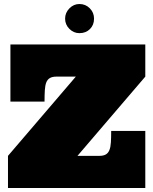

<svg xmlns="http://www.w3.org/2000/svg" viewBox="-20 -942 768 962"><path d="M478 -161.1Q498 -161.1 510 -168Q522 -174.8 528.1 -189.9Q534.2 -205.1 535.6 -229Q537.1 -252.9 537.1 -286.1H708V0H20V-161.1L359.9 -558.1H262.2Q242.2 -558.1 230 -551Q217.8 -543.9 211.9 -529.1Q206.1 -514.2 204.6 -490Q203.1 -465.8 203.1 -433.1H32.2V-719.2H708V-558.1L368.2 -161.1ZM306.2 -848.6Q306.2 -877.9 327.6 -899.9Q349.1 -921.9 377.9 -921.9Q408.7 -921.9 429.9 -900.4Q451.2 -878.9 451.2 -848.6Q451.2 -816.9 430.7 -796.4Q410.2 -775.9 377.9 -775.9Q349.1 -775.9 327.6 -797.4Q306.2 -818.8 306.2 -848.6Z"/></svg>

Font: Ultra
Style: Regular
Weight: 400
Designer: Astigmatic (AOETI)
Foundry: Astigmatic (AOETI)
Version: Version 1.001